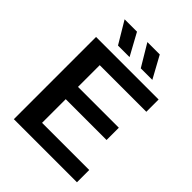

<svg xmlns="http://www.w3.org/2000/svg" viewBox="-261 -1085 1222 1222"><g transform="rotate(45 350.0 -474.0)"><path d="M84.5 0V-740H647.5V-629.5H228V-434H595.5V-323.5H228V-110.5H652.5V0ZM427 -800 338.5 -948H450L531 -800ZM222 -800 133.5 -948H245L326 -800Z"/></g></svg>

Font: Encode Sans Expanded Expanded SemiBold
Style: Regular
Weight: 600
Width: 7
Designer: Multiple Designers
Foundry: Impallari Type
Version: Version 3.000; ttfautohint (v1.8.3) -l 8 -r 50 -G 200 -x 14 